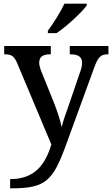

<svg xmlns="http://www.w3.org/2000/svg" viewBox="-20 -786 609 1043"><path d="M240 -619V-606H287C342 -642 426 -721 451 -756V-766H330C309 -721 269 -657 240 -619ZM35 187V237H46C229 237 268 194 338 3L490 -414C512 -476 527 -491 566 -491H569V-536H359V-491H362C405 -491 426 -477 426 -445C426 -433 423 -415 417 -400L351 -207C339 -171 323 -132 315 -95C310 -127 289 -188 271 -233L201 -407C196 -422 193 -434 193 -445C193 -477 212 -491 253 -491H256V-536H3V-491H6C44 -491 58 -480 75 -439L259 -1C226 106 171 187 35 187Z"/></svg>

Font: Noto Serif Gurmukhi Medium
Style: Regular
Weight: 500
Designer: Vaibhav Singh and the Monotype Design Team
Foundry: Monotype Imaging Inc.
Version: Version 2.004